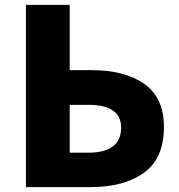

<svg xmlns="http://www.w3.org/2000/svg" viewBox="-20 -764 729 784"><path d="M85.9 0V-744.1H264.6V-477.5H355.5Q490.2 -477.5 569.8 -420.9Q649.4 -364.3 649.4 -246.1Q649.4 -117.2 567.9 -58.6Q486.3 0 350.6 0ZM264.6 -140.6H340.8Q474.6 -140.6 474.6 -243.2Q474.6 -335.9 340.8 -335.9H264.6Z"/></svg>

Font: Gen Shin Gothic Heavy
Style: Bold
Weight: 900
Designer: [Source Han Sans]
Ryoko NISHIZUKA  (kana & ideographs); Paul D. Hunt (Latin, Greek & Cyrillic); Wenlong ZHANG  (bopomofo
Version: Version 1.002.20150607